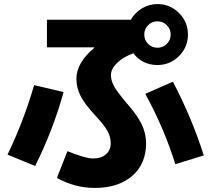

<svg xmlns="http://www.w3.org/2000/svg" viewBox="-20 -850 1040 945"><path d="M801 -726Q782 -745 755 -745Q728 -745 709 -726Q690 -707 690 -680Q690 -653 709 -634Q728 -615 755 -615Q782 -615 801 -634Q820 -653 820 -680Q820 -707 801 -726ZM695 -388 831 -448Q925 -268 983 -85L843 -42Q787 -221 695 -388ZM148 -431 293 -397Q242 -212 153 -33L17 -89Q96 -252 148 -431ZM755 -530Q681 -530 636 -588Q584 -568 555 -539Q526 -510 526 -480Q526 -454 541.5 -425.5Q557 -397 599 -348Q656 -283 677.5 -238Q699 -193 699 -145Q699 -43 630.5 16Q562 75 446 75Q350 75 260 26L312 -106Q400 -70 438 -70Q478 -70 501.5 -90.5Q525 -111 525 -145Q525 -176 508.5 -206Q492 -236 445 -286Q396 -339 376 -379Q356 -419 356 -463Q356 -540 444 -615L443 -617H211V-753H624Q644 -788 679 -809Q714 -830 755 -830Q817 -830 861 -786Q905 -742 905 -680Q905 -618 861 -574Q817 -530 755 -530Z"/></svg>

Font: M PLUS 1p ExtraBold
Style: Regular
Weight: 800
Version: Version 1.062